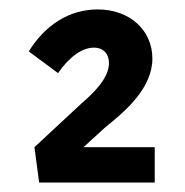

<svg xmlns="http://www.w3.org/2000/svg" viewBox="-20 -805 392 407"><path d="M63 -418H308V-493H157L203 -535C244 -568 303 -617 303 -681C303 -740 256 -785 187 -785C126 -785 75 -751 41 -696L103 -650C128 -686 155 -704 179 -704C200 -704 211 -690 211 -671C211 -638 175 -605 153 -586L53 -493Z"/></svg>

Font: Easer Grotesk Medium
Style: Regular
Weight: 500
Designer: Boardeaser, Bonnie Shaver-Troup, Thomas Jockin
Foundry: Lexend
Version: Version 1.001;Glyphs 3.1.2 (3151)